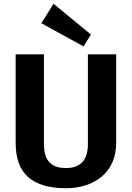

<svg xmlns="http://www.w3.org/2000/svg" viewBox="-20 -988 699 1018"><path d="M330 10Q197 10 130 -48.5Q63 -107 63 -231V-700H213V-224Q213 -159 241.5 -128Q270 -97 330 -97Q446 -97 446 -224V-700H596V-231Q596 -172 575.5 -126.5Q555 -81 518.5 -51Q482 -21 434 -5.5Q386 10 330 10ZM462 -805 423 -742 199 -865 264 -968Z"/></svg>

Font: Pathway Extreme SemiCondensed
Style: Bold
Weight: 700
Width: 4
Version: Version 1.001;gftools[0.9.26]